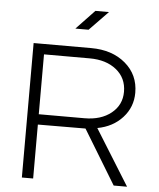

<svg xmlns="http://www.w3.org/2000/svg" viewBox="-59 -949 827 1000"><g transform="rotate(5 354.0 -449.0)"><path d="M93 0V-703H394Q504 -703 573.5 -644Q643 -585 643 -491Q643 -416 593 -361Q543 -306 462 -291L643 0H573L401 -283L152 -282V0ZM391 -649H152V-336H391Q477 -336 530.5 -379Q584 -422 584 -491Q584 -563 530.5 -606Q477 -649 391 -649ZM470 -898 372 -797H303L399 -898Z"/></g></svg>

Font: Metropolitano Light
Style: Regular
Weight: 300
Designer: Fonts by Alex Slobzheninov & Chris M. Simpson / Changes by Cristiano Sobral
Foundry: Fonts by Alex Slobzheninov & Chris M. Simpson / Changes by Cristiano Sobral
Version: Version 1.00;August 30, 2020;FontCreator 13.0.0.2681 64-bit